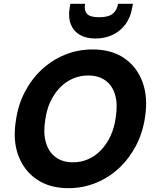

<svg xmlns="http://www.w3.org/2000/svg" viewBox="-20 -970 809 1002"><path d="M337 12Q240 12 173 -33Q106 -78 76 -157.5Q46 -237 63 -341Q74 -422 109.5 -490Q145 -558 198.5 -607.5Q252 -657 319.5 -684.5Q387 -712 463 -712Q561 -712 627.5 -667Q694 -622 723.5 -542.5Q753 -463 737 -359Q725 -277 689.5 -209.5Q654 -142 601 -92.5Q548 -43 480.5 -15.5Q413 12 337 12ZM361 -123Q404 -123 441 -139.5Q478 -156 507.5 -187Q537 -218 557 -261Q577 -304 584 -357Q595 -425 581 -474Q567 -523 531 -549.5Q495 -576 440 -576Q397 -576 359.5 -559.5Q322 -543 292.5 -512.5Q263 -482 243 -439.5Q223 -397 216 -343Q205 -276 219.5 -226.5Q234 -177 270 -150Q306 -123 361 -123ZM478 -769Q429 -769 396 -788.5Q363 -808 349 -844.5Q335 -881 344 -932L347 -950H424Q418 -917 433.5 -898.5Q449 -880 498 -880Q546 -880 568.5 -898.5Q591 -917 596 -950H674L670 -931Q662 -880 635 -843.5Q608 -807 567.5 -788Q527 -769 478 -769Z"/></svg>

Font: DM Sans 10pt Black
Style: Italic
Weight: 900
Italic angle: -10°
Version: Version 4.004;gftools[0.9.30]